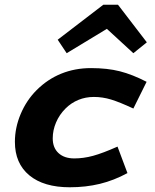

<svg xmlns="http://www.w3.org/2000/svg" viewBox="-20 -778 654 812"><path d="M377 -368Q342 -368 311.5 -355.5Q281 -343 257 -319Q231 -293 217 -260Q203 -227 203 -193Q203 -153 227.5 -130.5Q252 -108 294 -108Q333 -108 373.5 -119Q414 -130 477 -158L519 -46Q462 -15 402.5 -0.5Q343 14 275 14Q165 14 104 -36.5Q43 -87 43 -178Q43 -238 67.5 -296Q92 -354 135 -397Q181 -443 239 -466.5Q297 -490 365 -490Q434 -490 487 -476.5Q540 -463 600 -432L544 -319Q486 -346 450 -357Q414 -368 377 -368ZM262 -553 224 -610 417 -758H479L601 -599L544 -553L432 -656Z"/></svg>

Font: Intel One Mono
Style: Bold Italic
Weight: 700
Italic angle: -16°
Monospace: yes
Designer: Fred Shallcrass
Foundry: Frere-Jones Type LLC
Version: Version 1.400;hotconv 1.1.0;makeotfexe 2.6.0;FJTRelease1.4